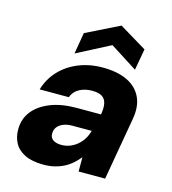

<svg xmlns="http://www.w3.org/2000/svg" viewBox="-110 -821 825 923"><g transform="rotate(15 302.0 -359.5)"><path d="M191 12Q134 12 98 -5.5Q62 -23 45.5 -54Q29 -85 30 -124Q31 -175 61 -212.5Q91 -250 145.5 -271.5Q200 -293 275 -293H396Q402 -327 397 -349Q392 -371 375 -381.5Q358 -392 325 -392Q291 -392 263.5 -377.5Q236 -363 225 -333H80Q96 -387 133.5 -427.5Q171 -468 226 -490.5Q281 -513 347 -513Q420 -513 469 -489.5Q518 -466 539.5 -420.5Q561 -375 549 -310L495 0H363V-71Q348 -53 330.5 -37.5Q313 -22 291.5 -11Q270 0 245 6Q220 12 191 12ZM249 -102Q272 -102 292 -110Q312 -118 328 -131.5Q344 -145 355.5 -163.5Q367 -182 373 -204V-205H277Q252 -205 233 -197.5Q214 -190 203.5 -176.5Q193 -163 193 -145Q192 -123 208 -112.5Q224 -102 249 -102ZM197 -543 215 -649 381 -731 517 -649 498 -543 363 -629Z"/></g></svg>

Font: DM Sans 17pt Black
Style: Italic
Weight: 900
Italic angle: -10°
Version: Version 4.004;gftools[0.9.30]